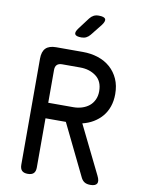

<svg xmlns="http://www.w3.org/2000/svg" viewBox="-102 -1018 804 1096"><g transform="rotate(10 300.0 -470.0)"><path d="M182 -410H327Q354 -410 377.5 -417.5Q401 -425 418.5 -439Q436 -453 446.5 -475Q457 -497 457 -525Q457 -583 419 -611.5Q381 -640 327 -640H222Q202 -640 192 -630Q182 -620 182 -600ZM182 -320V-35Q182 -12 171 -1Q160 10 137 10Q114 10 103 -1Q92 -12 92 -35V-650Q92 -691 111.5 -710.5Q131 -730 172 -730H327Q374 -730 415 -716.5Q456 -703 486 -676.5Q516 -650 533 -612Q550 -574 550 -525Q550 -485 538.5 -452Q527 -419 506 -394.5Q485 -370 456.5 -353Q428 -336 394 -328L531 -49Q546 -19 537.5 -4.5Q529 10 500 10Q479 10 466.5 2.5Q454 -5 446 -20L300 -320ZM303 -810Q272 -810 266 -822Q260 -834 279 -859L328 -924Q338 -937 350.5 -943.5Q363 -950 380 -950Q412 -950 418.5 -937.5Q425 -925 405 -899L353 -834Q343 -822 331 -816Q319 -810 303 -810Z"/></g></svg>

Font: Maple Mono NF CN
Style: Regular
Weight: 400
Monospace: yes
Designer: subframe7536
Version: Version 7.000